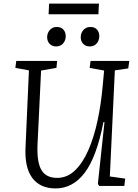

<svg xmlns="http://www.w3.org/2000/svg" viewBox="-20 -1041 771 1075"><path d="M595 -53 681 -41 676 0H535L528 -12L565 -357H559Q521 -162 454.5 -74Q388 14 291 14Q205 14 161 -44.5Q117 -103 123 -218L142 -647L66 -661L71 -700H300L296 -661L210 -646L190 -230Q186 -133 212 -89Q238 -45 300 -45Q356 -45 399.5 -86.5Q443 -128 474.5 -200Q506 -272 526 -365Q546 -458 555 -561L563 -646L482 -661L487 -700H704L698 -658L623 -647ZM244 -833Q244 -856 259 -873Q274 -890 297 -890Q322 -890 335 -875.5Q348 -861 348 -838Q348 -815 333.5 -798Q319 -781 294 -781Q272 -781 258 -795.5Q244 -810 244 -833ZM432 -833Q432 -856 447 -873Q462 -890 486 -890Q510 -890 523 -875.5Q536 -861 536 -838Q536 -815 521.5 -798Q507 -781 483 -781Q460 -781 446 -795.5Q432 -810 432 -833ZM255 -1021H534L531 -961H252Z"/></svg>

Font: Literata 12pt Light
Style: Italic
Weight: 300
Italic angle: -2°
Designer: Latin by Veronika Burian and Jose Scaglione. Greek by Irene Vlachou. Cyrillic by Vera Evstafieva
Foundry: TypeTogether
Version: Version 3.002